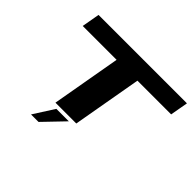

<svg xmlns="http://www.w3.org/2000/svg" viewBox="-181 -944 1401 1401"><g transform="rotate(45 519.5 -244.0)"><path d="M345 0 439.5 -536.5H90L114.5 -675H1027L1002.5 -536.5H654.5L560 0ZM279.7 186.7 381.7 27.2H510.3L357.1 186.7Z"/></g></svg>

Font: Anybody UltraExpanded Regular
Style: Bold Italic
Weight: 700
Width: 9
Italic angle: -10°
Designer: Tyler Finck
Foundry: Etcetera Type Company
Version: Version 1.010; ttfautohint (v1.8.3) -l 8 -r 50 -G 200 -x 14 